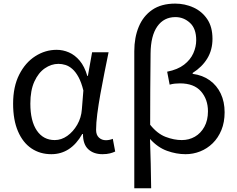

<svg xmlns="http://www.w3.org/2000/svg" viewBox="-20 -829 1296 1049"><path d="M260.5 13.4Q198.8 13.4 151.9 -18.1Q104.9 -49.7 78.3 -111.5Q51.6 -173.3 51.6 -262.3Q51.6 -355.7 85 -421.4Q118.3 -487.2 172.8 -522Q227.2 -556.8 289.6 -556.8Q324 -556.8 356.6 -542.7Q389.1 -528.7 415.6 -497.4Q442 -466 457 -414.2H460.1L483.2 -543.4H573.2Q562.2 -489.9 550.5 -431.1Q538.7 -372.4 528.4 -314.9Q518.1 -257.4 511.5 -206.8Q505 -156.3 505 -119.2Q505 -91.6 520.5 -77.3Q536 -62.9 558.7 -62.9Q568 -62.9 578.1 -65Q588.2 -67.1 596.3 -70.5L609.4 -1.1Q598.3 4.4 581 8.9Q563.8 13.4 539.7 13.4Q491.6 13.4 462.4 -13.5Q433.2 -40.4 433.3 -96.9H429.5Q366.8 13.4 260.5 13.4ZM279.1 -63.7Q315.3 -63.7 347.5 -86.5Q379.8 -109.3 402 -147.7Q424.1 -186.1 427.3 -232.1L435.5 -334.6Q424.5 -379.2 409 -407.7Q393.5 -436.2 375.3 -452.1Q357.1 -468.1 337.7 -474.1Q318.3 -480.1 299.5 -480.1Q260.2 -480.1 224.9 -455.7Q189.6 -431.4 167.7 -383.3Q145.8 -335.1 145.8 -263Q145.8 -168 181.2 -115.8Q216.7 -63.7 279.1 -63.7Z M713.7 199.6V-549.1Q713.7 -624 738.1 -682.8Q762.5 -741.7 812 -775.5Q861.4 -809.3 937.3 -809.3Q989.7 -809.3 1036.5 -788.3Q1083.2 -767.2 1112 -724.8Q1140.9 -682.5 1140.9 -616.8Q1140.9 -556.5 1112.7 -509.9Q1084.4 -463.2 1032.7 -430.5V-425.5Q1086.9 -418.3 1125.9 -390.2Q1165 -362.1 1186.1 -317.5Q1207.2 -272.9 1207.2 -215.6Q1207.2 -161.1 1189.7 -118.5Q1172.1 -75.8 1142 -46.3Q1111.8 -16.8 1073.5 -1.7Q1035.1 13.4 994.1 13.4Q943.2 13.4 892.5 -5Q841.7 -23.3 799.6 -69.9Q802.3 -0.7 803.5 65.1Q804.7 130.9 805.9 199.6ZM973.2 -63.7Q1012.6 -63.7 1044.8 -82.2Q1077 -100.7 1096.6 -136.2Q1116.2 -171.7 1116.2 -220.9Q1116.2 -286 1078.1 -329.8Q1040 -373.5 962.9 -373.5Q948.7 -373.5 934.6 -372Q920.6 -370.5 906.9 -366.5L893.3 -437.3Q951.1 -448.8 985.8 -475.7Q1020.5 -502.6 1036.3 -538.1Q1052 -573.7 1052 -609.6Q1052 -673.1 1017.7 -704.3Q983.4 -735.6 938.6 -735.6Q875.3 -735.6 839.4 -684.6Q803.5 -633.5 802.7 -536.7Q801.6 -439 801 -342.7Q800.4 -246.5 800.4 -147.4Q839.7 -98.2 885.3 -81Q930.8 -63.7 973.2 -63.7Z"/></svg>

Font: Noto Sans KR Thin
Style: Regular
Weight: 100
Designer: Ryoko NISHIZUKA 西塚涼子 (kana, bopomofo & ideographs); Paul D. Hunt (Latin, Greek & Cyrillic); Sandoll Communications 산돌커뮤니
Foundry: Adobe
Version: Version 2.004-H2;hotconv 1.0.118;makeotfexe 2.5.65603